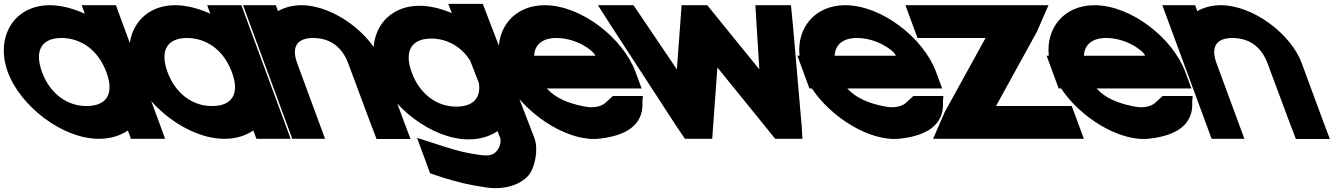

<svg xmlns="http://www.w3.org/2000/svg" viewBox="-173 -655 6919 996"><path d="M-132.4 -281C-198 -459 -104.3 -627 83.9 -628C142.6 -628 205.8 -611.6 266.9 -583.8L250.7 -628H428.2L459.5 -543L554.8 -284.5L556.1 -281L652.4 -20L683.7 65H506.2L490.3 21.9C449.8 49.3 398.7 65.3 339.5 65C149.7 65 -67.5 -105 -132.4 -281ZM45.1 -281C86.4 -169 175.9 -104 276.8 -105C377.4 -105 420 -165.8 380.8 -275.2L378.6 -281C337 -394 249.3 -457 146.6 -458C44.2 -458 3.5 -394 45.1 -281Z M518.6 -281C453 -459 546.7 -627 734.9 -628C793.6 -628 856.8 -611.6 917.9 -583.8L901.7 -628H1079.2L1110.5 -543L1205.8 -284.5L1207.1 -281L1303.4 -20L1334.7 65H1157.2L1141.3 21.9C1100.8 49.3 1049.7 65.3 990.5 65C800.7 65 583.5 -105 518.6 -281ZM696.1 -281C737.4 -169 826.9 -104 927.8 -105C1028.4 -105 1071 -165.8 1031.8 -275.2L1029.6 -281C988 -394 900.3 -457 797.6 -458C695.2 -458 654.5 -394 696.1 -281Z M1268.9 -597.5C1303.3 -616.6 1344.3 -627.7 1389.9 -628C1559 -628 1756.1 -478 1811.2 -326L1924 -20L1956.7 66H1780.4L1747.9 -19L1633.5 -326C1601.4 -413 1538.1 -457 1452.6 -458C1368.6 -458 1336.9 -413 1369 -326L1400.4 -241L1481.9 -20L1513.2 65H1343.2L1311.9 -20L1230.4 -241L1199 -326L1119 -543L1087.7 -628H1257.7Z M1785.4 -279C1720.1 -456 1813.8 -624 2002 -625C2056.1 -625 2114.1 -611.1 2170.7 -587.1L2152.4 -635H2331.6L2363.6 -551L2443 -344.8C2455.4 -323.1 2465.8 -301.1 2473.9 -279C2480.6 -260.6 2485.8 -242.3 2489.4 -224.2L2598.5 59L2598.9 60C2622.5 124 2599.2 210 2576.7 244C2555.8 278 2478.7 337 2347.1 317C2251.1 303 2202.6 290 2120.9 265L2058.2 244L1990.4 60L2136.3 107C2211.4 130 2239.7 138 2318.5 149H2319.6C2369.7 157 2392.9 145 2407.8 123C2424.6 100 2426.2 73 2421.7 61L2407.9 25.3C2367.5 52.5 2316.5 68.3 2257.6 68C2067.8 68 1850.6 -102 1785.4 -279ZM1962.9 -279C2004.5 -166 2094.1 -101 2194.9 -102C2279.3 -102 2322.9 -144.9 2311.3 -223.9L2266.1 -340.4C2219.3 -413.8 2146.8 -454.2 2064.7 -455C1962.4 -455 1921.6 -391 1962.9 -279Z M2597.8 -366H2915.3C2905 -394 2817.3 -457 2714.6 -458C2642.5 -458 2601.1 -425.5 2597.8 -366ZM2479.7 -196H2467L2435.6 -281L2404.3 -366H2415.5C2400.4 -509.5 2494 -627.2 2651.9 -628C2841.7 -628 3058.8 -458 3124.1 -281L3155.5 -196H3070.5H2663.5C2710 -144.9 2775 -119.9 2850.9 -104H2852C2898.7 -93 2942.1 -100 2965.7 -120L3006.2 -157H3161.9L3159.5 -128C3166.1 -29 3105.9 45 2939.3 64C2782.9 83.4 2577.5 -47.4 2479.7 -196Z M2997.2 -521 2928.8 -628H3113.2L3155.9 -565L3338.3 -295L3358.8 -573L3362.7 -628H3496.1L3540.5 -573L3766.1 -295L3749.3 -565L3745.7 -628H3930.1L3940.5 -521L3986 2L3989.7 65H3848.3L3803.8 10L3548.5 -305L3525.5 10L3521.7 65H3380.2L3337.4 2Z M4156.8 -366H4474.3C4464 -394 4376.3 -457 4273.6 -458C4201.5 -458 4160.1 -425.5 4156.8 -366ZM4038.7 -196H4026L3994.6 -281L3963.3 -366H3974.5C3959.4 -509.5 4053 -627.2 4210.9 -628C4400.7 -628 4617.8 -458 4683.1 -281L4714.5 -196H4629.5H4222.5C4269 -144.9 4334 -119.9 4409.9 -104H4411C4457.7 -93 4501.1 -100 4524.7 -120L4565.2 -157H4720.9L4718.5 -128C4725.1 -29 4664.9 45 4498.3 64C4341.9 83.4 4136.5 -47.4 4038.7 -196Z M4683.1 -458H4586.5L4523.9 -628H4620.4H5080.4H5174H5266L5205.8 -490L4993.8 -105H5296.3H5386.8L5449.5 65H5359H4853H4759.4H4667.4L4727.5 -73L4939.5 -458Z M5449.8 -366H5767.3C5757 -394 5669.3 -457 5566.6 -458C5494.5 -458 5453.1 -425.5 5449.8 -366ZM5331.7 -196H5319L5287.6 -281L5256.3 -366H5267.5C5252.4 -509.5 5346 -627.2 5503.9 -628C5693.7 -628 5910.8 -458 5976.1 -281L6007.5 -196H5922.5H5515.5C5562 -144.9 5627 -119.9 5702.9 -104H5704C5750.7 -93 5794.1 -100 5817.7 -120L5858.2 -157H6013.9L6011.5 -128C6018.1 -29 5957.9 45 5791.3 64C5634.9 83.4 5429.5 -47.4 5331.7 -196Z M6037.9 -597.5C6072.3 -616.6 6113.3 -627.7 6158.9 -628C6328 -628 6525.1 -478 6580.2 -326L6693 -20L6725.7 66H6549.4L6516.9 -19L6402.5 -326C6370.4 -413 6307.1 -457 6221.6 -458C6137.6 -458 6105.9 -413 6138 -326L6169.4 -241L6250.9 -20L6282.2 65H6112.2L6080.9 -20L5999.4 -241L5968 -326L5888 -543L5856.7 -628H6026.7Z"/></svg>

Font: Nordica Plus
Style: NordicaClassicBkExtOpObl
Weight: 900
Version: Version 1.01